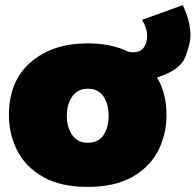

<svg xmlns="http://www.w3.org/2000/svg" viewBox="-20 -725 767 753"><path d="M324 8Q220 8 152 -29.5Q81 -69 48 -133.5Q15 -198 15 -274Q15 -407 100.5 -481Q186 -555 324 -555Q416 -555 484 -522L500 -520Q531.5 -520 544.2 -539Q557 -558 557 -585Q557 -615 537 -647L697 -705Q727 -640 727 -587Q727 -554 707 -502Q687 -450 596 -421Q633 -359 633 -274Q633 -199 600.5 -134.5Q568 -70 496.5 -29.5Q427.5 8 324 8ZM324 -165Q366 -165 386 -195.5Q406 -226 406 -271Q406 -316 386 -346.5Q366 -377 324 -377Q284 -377 263 -346.2Q242 -315.5 242 -271Q242 -226.5 263 -195.8Q284 -165 324 -165Z"/></svg>

Font: Argentum Novus Black
Style: Regular
Weight: 900
Designer: Julieta Ulanovsky (font) & Cristiano Sobral (main changes)
Foundry: Julieta Ulanovsky (font) & Cristiano Sobral (main changes)
Version: Version 3.00;November 27, 2020;FontCreator 13.0.0.2655 64-bi